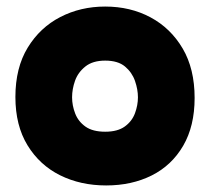

<svg xmlns="http://www.w3.org/2000/svg" viewBox="-20 -558 641 586"><path d="M304 8Q226 8 163.5 -23Q101 -54 64 -114.5Q27 -175 27 -262Q27 -351 64.5 -412.5Q102 -474 164 -506Q226 -538 301 -538Q378 -538 439.5 -505Q501 -472 537.5 -410Q574 -348 574 -259Q574 -173 539 -113Q504 -53 443 -22.5Q382 8 304 8ZM301 -156Q339 -156 361 -172Q383 -188 392 -212.5Q401 -237 401 -261Q401 -285 392 -311Q383 -337 361.5 -355Q340 -373 301 -373Q263 -373 240.5 -355Q218 -337 209 -311.5Q200 -286 200 -261Q200 -236 209.5 -211.5Q219 -187 241 -171.5Q263 -156 301 -156Z"/></svg>

Font: Onest Black
Style: Regular
Weight: 900
Designer: Dmitri Voloshin, Andrey Kudryavtsev
Foundry: Dmitri Voloshin, Andrey Kudryavtsev
Version: Version 1.000;gftools[0.9.33]